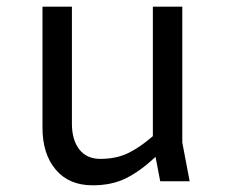

<svg xmlns="http://www.w3.org/2000/svg" viewBox="-20 -542 680 574"><path d="M459 0 445 -73Q399 -30 356.5 -9Q314 12 257 12Q186 12 146.5 -35Q107 -82 107 -160V-522H195V-172Q195 -124 217 -95.5Q239 -67 280 -67Q327 -67 362.5 -84Q398 -101 437 -135V-522H525V-116L547 0Z"/></svg>

Font: Amiko
Style: Regular
Weight: 400
Designer: Pablo Impallari, Rodrigo Fuenzalida, Andres Torresi
Foundry: Impallari Type
Version: Version 1.001; ttfautohint (v1.3)